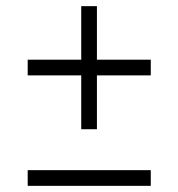

<svg xmlns="http://www.w3.org/2000/svg" viewBox="-20 -604 580 624"><path d="M244 -184V-359H70V-410H244V-584H295V-410H470V-359H295V-184ZM70 0V-51H470V0Z"/></svg>

Font: Azeri Sans Light
Style: Regular
Weight: 300
Designer: Hector Gatti & Omnibus-Type (original fonts) / Cristiano Sobral (main changes and remastering)
Version: Version 1.000; ttfautohint (v1.6)